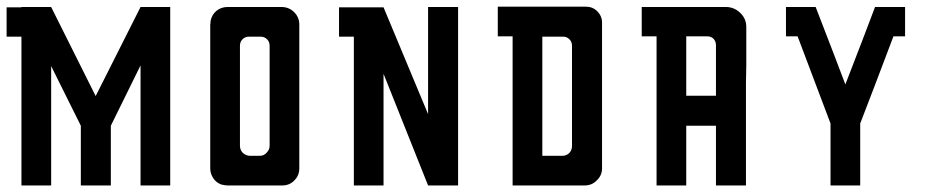

<svg xmlns="http://www.w3.org/2000/svg" viewBox="-20 -861 2879 581"><path d="M495.1 -299.8Q495.1 -480.5 495.1 -839.8Q464.8 -839.8 405.3 -839.8Q360.4 -750 269.5 -570.3Q224.6 -660.2 134.8 -839.8Q105.5 -839.8 44.9 -839.8Q44.9 -839.8 44.9 -838.9Q30.3 -838.9 0 -838.9Q0 -824.2 0 -801.8Q0 -779.3 0 -750Q14.6 -750 44.9 -750Q44.9 -599.6 44.9 -299.8Q75.2 -299.8 134.8 -299.8Q134.8 -419.9 134.8 -661.1Q165 -600.6 224.6 -480.5Q224.6 -419.9 224.6 -299.8Q254.9 -299.8 315.4 -299.8Q315.4 -360.4 315.4 -480.5Q344.7 -541 405.3 -663.1Q405.3 -542 405.3 -299.8Q434.6 -299.8 495.1 -299.8Z M885.7 -787.1Q885.7 -787.1 885.7 -773.4Q885.7 -758.8 885.7 -750Q885.7 -750 885.7 -744.1Q885.7 -738.3 885.7 -703.1Q885.7 -688.5 885.7 -666Q885.7 -644.5 885.7 -613.3Q885.7 -569.3 885.7 -504.9Q885.7 -441.4 885.7 -351.6Q885.7 -330.1 871.1 -315.4Q856.4 -299.8 834 -299.8Q834 -299.8 820.3 -299.8Q805.7 -299.8 795.9 -299.8Q795.9 -299.8 781.2 -299.8Q773.4 -299.8 762.7 -299.8Q728.5 -299.8 706.1 -299.8Q706.1 -299.8 702.1 -299.8Q697.3 -299.8 669.9 -299.8Q664.1 -299.8 659.2 -300.8Q653.3 -301.8 649.4 -302.7Q633.8 -308.6 625 -322.3Q616.2 -335.9 616.2 -351.6Q616.2 -351.6 616.2 -352.5Q616.2 -352.5 616.2 -352.5Q616.2 -352.5 616.2 -359.4Q616.2 -362.3 616.2 -367.2Q616.2 -380.9 616.2 -389.6Q616.2 -389.6 616.2 -395.5Q616.2 -401.4 616.2 -436.5Q616.2 -451.2 616.2 -472.7Q616.2 -495.1 616.2 -525.4Q616.2 -569.3 616.2 -632.8Q616.2 -664.1 616.2 -702.1Q616.2 -741.2 616.2 -786.1Q616.2 -789.1 617.2 -792Q617.2 -794.9 617.2 -797.9Q621.1 -816.4 634.8 -828.1Q649.4 -839.8 668 -839.8Q668 -839.8 693.4 -839.8Q717.8 -839.8 751 -839.8Q772.5 -839.8 793.9 -839.8Q815.4 -839.8 832 -839.8Q854.5 -839.8 870.1 -824.2Q885.7 -808.6 885.7 -787.1ZM795.9 -722.7Q795.9 -734.4 788.1 -742.2Q780.3 -750 769.5 -750Q769.5 -750 764.6 -750Q759.8 -750 733.4 -750Q721.7 -750 713.9 -742.2Q706.1 -734.4 706.1 -722.7Q706.1 -722.7 706.1 -713.9Q706.1 -711.9 706.1 -710Q706.1 -697.3 706.1 -619.1Q706.1 -585.9 706.1 -537.1Q706.1 -488.3 706.1 -419.9Q706.1 -407.2 714.8 -398.4Q724.6 -389.6 736.3 -389.6Q736.3 -389.6 738.3 -389.6Q738.3 -389.6 740.2 -389.6Q744.1 -389.6 766.6 -389.6Q779.3 -389.6 787.1 -399.4Q795.9 -408.2 795.9 -419.9Q795.9 -419.9 795.9 -432.6Q795.9 -446.3 795.9 -524.4Q795.9 -557.6 795.9 -606.4Q795.9 -654.3 795.9 -722.7Z M1366.2 -839.8Q1335.9 -839.8 1275.4 -839.8Q1275.4 -732.4 1275.4 -515.6Q1230.5 -624 1140.6 -838.9Q1111.3 -838.9 1050.8 -838.9Q1050.8 -838.9 1050.8 -838.9Q1036.1 -838.9 1005.9 -838.9Q1005.9 -824.2 1005.9 -801.8Q1005.9 -779.3 1005.9 -750Q1020.5 -750 1050.8 -750Q1050.8 -599.6 1050.8 -299.8Q1081.1 -299.8 1140.6 -299.8Q1140.6 -413.1 1140.6 -637.7Q1185.5 -525.4 1275.4 -299.8Q1305.7 -299.8 1366.2 -299.8Q1366.2 -300.8 1366.2 -300.8Q1366.2 -300.8 1366.2 -300.8Q1366.2 -480.5 1366.2 -839.8Z M1531.2 -751Q1531.2 -751 1514.6 -751Q1498 -751 1486.3 -751Q1486.3 -751 1486.3 -754.9Q1486.3 -757.8 1486.3 -765.6Q1486.3 -773.4 1486.3 -785.2Q1486.3 -818.4 1486.3 -840.8Q1486.3 -840.8 1505.9 -840.8Q1526.4 -840.8 1539.1 -840.8Q1539.1 -840.8 1565.4 -840.8Q1591.8 -840.8 1626 -840.8Q1648.4 -840.8 1670.9 -840.8Q1694.3 -840.8 1710.9 -840.8Q1710.9 -840.8 1716.8 -840.8Q1721.7 -840.8 1752.9 -840.8Q1773.4 -840.8 1787.1 -827.1Q1801.8 -812.5 1801.8 -793Q1801.8 -793 1801.8 -790Q1801.8 -787.1 1801.8 -785.2Q1801.8 -785.2 1801.8 -774.4Q1801.8 -764.6 1801.8 -757.8Q1801.8 -757.8 1801.8 -701.2Q1801.8 -645.5 1801.8 -572.3Q1801.8 -523.4 1801.8 -475.6Q1801.8 -426.8 1801.8 -389.6Q1801.8 -389.6 1801.8 -376Q1801.8 -361.3 1801.8 -351.6Q1801.8 -330.1 1786.1 -315.4Q1771.5 -299.8 1749 -299.8Q1749 -299.8 1735.4 -299.8Q1720.7 -299.8 1710.9 -299.8Q1710.9 -299.8 1696.3 -299.8Q1688.5 -299.8 1677.7 -299.8Q1643.6 -299.8 1621.1 -299.8Q1621.1 -299.8 1587.9 -299.8Q1553.7 -299.8 1531.2 -299.8Q1531.2 -299.8 1531.2 -334Q1531.2 -367.2 1531.2 -389.6Q1531.2 -389.6 1531.2 -445.3Q1531.2 -501 1531.2 -572.3Q1531.2 -620.1 1531.2 -667Q1531.2 -714.8 1531.2 -751ZM1621.1 -389.6Q1621.1 -389.6 1625 -389.6Q1627 -389.6 1628.9 -389.6Q1636.7 -389.6 1682.6 -389.6Q1694.3 -389.6 1703.1 -398.4Q1710.9 -407.2 1710.9 -418.9Q1710.9 -418.9 1710.9 -431.6Q1710.9 -445.3 1710.9 -523.4Q1710.9 -556.6 1710.9 -605.5Q1710.9 -654.3 1710.9 -722.7Q1710.9 -734.4 1703.1 -742.2Q1695.3 -750 1684.6 -750Q1684.6 -750 1661.1 -750Q1636.7 -750 1621.1 -750Q1621.1 -750 1621.1 -697.3Q1621.1 -696.3 1621.1 -695.3Q1621.1 -668 1621.1 -635.7Q1621.1 -604.5 1621.1 -568.4Q1621.1 -521.5 1621.1 -473.6Q1621.1 -425.8 1621.1 -389.6Z M2146.5 -480.5Q2146.5 -480.5 2113.3 -480.5Q2079.1 -480.5 2056.6 -480.5Q2056.6 -480.5 2056.6 -452.1Q2056.6 -424.8 2056.6 -389.6Q2056.6 -365.2 2056.6 -341.8Q2056.6 -318.4 2056.6 -299.8Q2056.6 -299.8 2042 -299.8Q2034.2 -299.8 2023.4 -299.8Q1989.3 -299.8 1966.8 -299.8Q1966.8 -299.8 1966.8 -369.1Q1966.8 -438.5 1966.8 -527.3Q1966.8 -586.9 1966.8 -646.5Q1966.8 -706.1 1966.8 -751Q1966.8 -751 1950.2 -751Q1933.6 -751 1921.9 -751Q1921.9 -751 1921.9 -754.9Q1921.9 -757.8 1921.9 -765.6Q1921.9 -773.4 1921.9 -784.2Q1921.9 -817.4 1921.9 -839.8Q1921.9 -839.8 1938.5 -839.8Q1956.1 -839.8 1966.8 -839.8Q1966.8 -839.8 1975.6 -839.8Q1985.4 -839.8 2039.1 -839.8Q2062.5 -839.8 2095.7 -839.8Q2129.9 -839.8 2176.8 -839.8Q2201.2 -839.8 2219.7 -822.3Q2238.3 -804.7 2238.3 -779.3Q2238.3 -779.3 2238.3 -770.5Q2238.3 -762.7 2238.3 -756.8Q2238.3 -756.8 2238.3 -721.7Q2238.3 -687.5 2238.3 -664.1Q2238.3 -664.1 2237.3 -608.4Q2237.3 -552.7 2237.3 -480.5Q2237.3 -432.6 2237.3 -384.8Q2237.3 -336.9 2237.3 -299.8Q2237.3 -299.8 2203.1 -299.8Q2168.9 -299.8 2146.5 -299.8Q2146.5 -299.8 2146.5 -327.1Q2146.5 -355.5 2146.5 -390.6Q2146.5 -414.1 2146.5 -438.5Q2146.5 -461.9 2146.5 -480.5ZM2146.5 -571.3Q2146.5 -571.3 2146.5 -577.1Q2146.5 -584 2146.5 -624Q2146.5 -640.6 2146.5 -666Q2146.5 -690.4 2146.5 -724.6Q2146.5 -735.4 2139.6 -743.2Q2131.8 -751 2121.1 -751Q2121.1 -751 2096.7 -751Q2073.2 -751 2056.6 -751Q2056.6 -751 2056.6 -725.6Q2056.6 -724.6 2056.6 -723.6Q2056.6 -696.3 2056.6 -660.2Q2056.6 -636.7 2056.6 -612.3Q2056.6 -588.9 2056.6 -571.3Q2056.6 -571.3 2072.3 -571.3Q2079.1 -571.3 2090.8 -571.3Q2124 -571.3 2146.5 -571.3Z M2538.1 -605.5Q2508.8 -683.6 2448.2 -839.8Q2418 -839.8 2358.4 -839.8Q2358.4 -825.2 2358.4 -802.7Q2358.4 -781.2 2358.4 -751Q2370.1 -751 2393.6 -751Q2426.8 -663.1 2493.2 -487.3Q2493.2 -487.3 2493.2 -487.3Q2493.2 -424.8 2493.2 -299.8Q2523.4 -299.8 2583 -299.8Q2583 -362.3 2583 -487.3Q2583 -487.3 2583 -487.3Q2617.2 -575.2 2683.6 -751Q2695.3 -751 2718.8 -751Q2718.8 -780.3 2718.8 -839.8Q2688.5 -839.8 2627.9 -839.8Q2598.6 -761.7 2538.1 -605.5Z"/></svg>

Font: Reach
Style: Fill
Weight: 400
Designer: Billy Harris
Version: Version 1.0